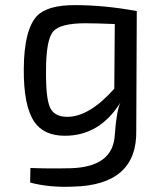

<svg xmlns="http://www.w3.org/2000/svg" viewBox="-20 -519 615 751"><path d="M513 -9Q517 205 266 211Q171 215 98 195L99 138Q170 141 257 139Q423 134 429 8Q436 -87 451 -118Q370 12 234 12Q151 12 114 -43Q72 -105 73 -249Q74 -403 125 -457Q166 -499 272 -499Q388 -499 513 -476H515ZM429 -425Q355 -428 314 -428Q216 -428 188 -396Q160 -363 160 -242Q159 -134 176 -98Q193 -62 243 -62Q329 -62 427 -172Z"/></svg>

Font: Taylor Sans
Style: Regular
Weight: 400
Italic angle: -8°
Designer: Natanael Gama
Version: Version 1.001 September 8, 2015